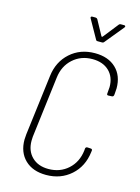

<svg xmlns="http://www.w3.org/2000/svg" viewBox="-133 -973 772 1055"><g transform="rotate(15 253.0 -445.0)"><path d="M72 -149Q72 -159 74 -179L117 -523Q127 -606 184 -657Q241 -708 324 -708Q400 -708 444 -666Q488 -624 488 -552Q488 -543 486 -523L485 -513Q483 -503 474 -503L454 -502Q445 -502 446 -511L447 -524Q449 -542 449 -549Q449 -606 414 -639.5Q379 -673 319 -673Q254 -673 208.5 -632Q163 -591 155 -524L112 -176Q111 -168 111 -153Q111 -96 146 -61.5Q181 -27 240 -27Q306 -27 351.5 -68Q397 -109 405 -176L406 -188Q408 -197 417 -197L436 -196Q441 -196 443.5 -193Q446 -190 445 -186L444 -178Q434 -94 376.5 -43Q319 8 236 8Q160 8 116 -34.5Q72 -77 72 -149ZM249 -891Q249 -898 258 -898H276Q283 -898 287 -892L334 -806Q335 -805 337 -805Q339 -805 340 -806L408 -892Q412 -898 420 -898H439Q444 -898 445.5 -894Q447 -890 443 -886L357 -781Q353 -775 345 -775H321Q312 -775 310 -781L251 -886Z"/></g></svg>

Font: Barlow Semi Condensed ExLight
Style: Italic
Weight: 275
Width: 4
Italic angle: -7°
Designer: Jeremy Tribby
Foundry: Tribby Type
Version: Version 1.408